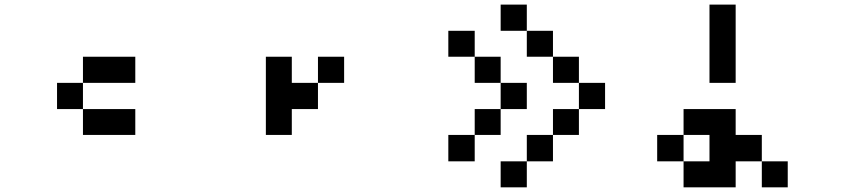

<svg xmlns="http://www.w3.org/2000/svg" viewBox="-20 -797 3595 817"><path d="M333 -222.7Q333 -250 333 -333Q388.7 -333 555.7 -333Q555.7 -305.7 555.7 -222.7Q500 -222.7 333 -222.7ZM222.7 -333Q222.7 -360.4 222.7 -444.3Q250 -444.3 333 -444.3Q333 -416 333 -333Q305.7 -333 222.7 -333ZM333 -444.3Q333 -471.7 333 -555.7Q388.7 -555.7 555.7 -555.7Q555.7 -527.3 555.7 -444.3Q500 -444.3 333 -444.3Z M1111.3 -222.7Q1111.3 -305.7 1111.3 -555.7Q1138.7 -555.7 1221.7 -555.7Q1221.7 -527.3 1221.7 -444.3Q1249 -444.3 1333 -444.3Q1333 -416 1333 -333Q1304.7 -333 1221.7 -333Q1221.7 -305.7 1221.7 -222.7Q1194.3 -222.7 1111.3 -222.7ZM1333 -444.3Q1333 -471.7 1333 -555.7Q1360.4 -555.7 1444.3 -555.7Q1444.3 -527.3 1444.3 -444.3Q1416 -444.3 1333 -444.3Z M2110.4 0Q2110.4 -27.3 2110.4 -110.4Q2137.7 -110.4 2221.7 -110.4Q2221.7 -83 2221.7 0Q2193.4 0 2110.4 0ZM1887.7 -110.4Q1887.7 -138.7 1887.7 -222.7Q1916 -222.7 2000 -222.7Q2000 -194.3 2000 -110.4Q1971.7 -110.4 1887.7 -110.4ZM2221.7 -110.4Q2221.7 -138.7 2221.7 -222.7Q2249 -222.7 2333 -222.7Q2333 -194.3 2333 -110.4Q2304.7 -110.4 2221.7 -110.4ZM2000 -222.7Q2000 -250 2000 -333Q2027.3 -333 2110.4 -333Q2110.4 -305.7 2110.4 -222.7Q2083 -222.7 2000 -222.7ZM2333 -222.7Q2333 -250 2333 -333Q2360.4 -333 2443.4 -333Q2443.4 -305.7 2443.4 -222.7Q2416 -222.7 2333 -222.7ZM2110.4 -333Q2110.4 -360.4 2110.4 -444.3Q2137.7 -444.3 2221.7 -444.3Q2221.7 -416 2221.7 -333Q2193.4 -333 2110.4 -333ZM2443.4 -333Q2443.4 -360.4 2443.4 -444.3Q2471.7 -444.3 2554.7 -444.3Q2554.7 -416 2554.7 -333Q2527.3 -333 2443.4 -333ZM2000 -444.3Q2000 -471.7 2000 -555.7Q2027.3 -555.7 2110.4 -555.7Q2110.4 -527.3 2110.4 -444.3Q2083 -444.3 2000 -444.3ZM2333 -444.3Q2333 -471.7 2333 -555.7Q2360.4 -555.7 2443.4 -555.7Q2443.4 -527.3 2443.4 -444.3Q2416 -444.3 2333 -444.3ZM1887.7 -555.7Q1887.7 -583 1887.7 -666Q1916 -666 2000 -666Q2000 -638.7 2000 -555.7Q1971.7 -555.7 1887.7 -555.7ZM2221.7 -555.7Q2221.7 -583 2221.7 -666Q2249 -666 2333 -666Q2333 -638.7 2333 -555.7Q2304.7 -555.7 2221.7 -555.7ZM2110.4 -666Q2110.4 -694.3 2110.4 -777.3Q2137.7 -777.3 2221.7 -777.3Q2221.7 -750 2221.7 -666Q2193.4 -666 2110.4 -666Z M3221.7 0Q3221.7 -27.3 3221.7 -110.4Q3249 -110.4 3332 -110.4Q3332 -83 3332 0Q3304.7 0 3221.7 0ZM2776.4 -110.4Q2776.4 -138.7 2776.4 -222.7Q2804.7 -222.7 2888.7 -222.7Q2888.7 -194.3 2888.7 -110.4Q2860.4 -110.4 2776.4 -110.4ZM2888.7 0Q2888.7 -27.3 2888.7 -110.4Q2916 -110.4 2999 -110.4Q2999 -138.7 2999 -222.7Q2971.7 -222.7 2888.7 -222.7Q2888.7 -250 2888.7 -333Q2943.4 -333 3110.4 -333Q3110.4 -305.7 3110.4 -222.7Q3137.7 -222.7 3221.7 -222.7Q3221.7 -194.3 3221.7 -110.4Q3193.4 -110.4 3110.4 -110.4Q3110.4 -83 3110.4 0Q3054.7 0 2888.7 0ZM2999 -444.3Q2999 -527.3 2999 -777.3Q3026.4 -777.3 3110.4 -777.3Q3110.4 -694.3 3110.4 -444.3Q3082 -444.3 2999 -444.3Z"/></svg>

Font: leko majuna
Style: pona
Weight: 400
Designer: Kelsey Higham
Version: Version 2.0